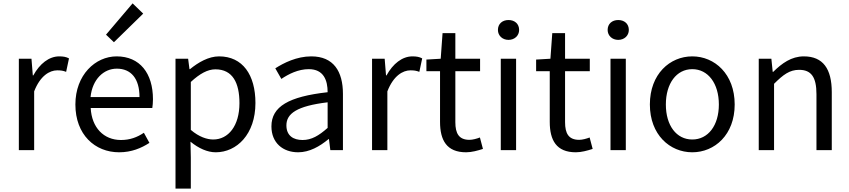

<svg xmlns="http://www.w3.org/2000/svg" viewBox="-20 -892 5048 1141"><path d="M92 0H183V-349C219 -442 275 -474 320 -474C342 -474 355 -472 373 -465L390 -545C373 -554 356 -557 332 -557C271 -557 216 -513 178 -444H175L167 -543H92Z M688 13C762 13 820 -12 868 -43L835 -103C795 -76 752 -60 699 -60C596 -60 525 -134 519 -250H885C887 -263 889 -282 889 -302C889 -457 811 -557 673 -557C547 -557 428 -447 428 -271C428 -92 544 13 688 13ZM518 -315C529 -422 597 -484 674 -484C759 -484 809 -425 809 -315ZM657 -641 831 -811 768 -872 610 -686Z M1023 229H1114V45L1112 -50C1161 -10 1213 13 1262 13C1387 13 1498 -94 1498 -280C1498 -447 1422 -557 1282 -557C1219 -557 1158 -521 1109 -481H1106L1098 -543H1023ZM1247 -63C1211 -63 1163 -78 1114 -120V-405C1167 -454 1214 -480 1260 -480C1363 -480 1403 -399 1403 -279C1403 -144 1337 -63 1247 -63Z M1752 13C1819 13 1880 -22 1932 -65H1935L1943 0H2018V-334C2018 -468 1962 -557 1830 -557C1743 -557 1666 -518 1616 -486L1652 -423C1695 -452 1752 -481 1815 -481C1904 -481 1927 -414 1927 -344C1696 -318 1593 -259 1593 -141C1593 -43 1661 13 1752 13ZM1778 -60C1724 -60 1682 -85 1682 -147C1682 -217 1744 -262 1927 -284V-132C1874 -85 1831 -60 1778 -60Z M2191 0H2282V-349C2318 -442 2374 -474 2419 -474C2441 -474 2454 -472 2472 -465L2489 -545C2472 -554 2455 -557 2431 -557C2370 -557 2315 -513 2277 -444H2274L2266 -543H2191Z M2750 13C2783 13 2819 3 2850 -7L2832 -75C2814 -68 2789 -61 2770 -61C2707 -61 2686 -99 2686 -166V-469H2833V-543H2686V-695H2610L2599 -543L2514 -538V-469H2595V-168C2595 -59 2634 13 2750 13Z M2956 0H3047V-543H2956ZM3002 -655C3038 -655 3065 -680 3065 -714C3065 -751 3038 -773 3002 -773C2966 -773 2939 -751 2939 -714C2939 -680 2966 -655 3002 -655Z M3402 13C3435 13 3471 3 3502 -7L3484 -75C3466 -68 3441 -61 3422 -61C3359 -61 3338 -99 3338 -166V-469H3485V-543H3338V-695H3262L3251 -543L3166 -538V-469H3247V-168C3247 -59 3286 13 3402 13Z M3608 0H3699V-543H3608ZM3654 -655C3690 -655 3717 -680 3717 -714C3717 -751 3690 -773 3654 -773C3618 -773 3591 -751 3591 -714C3591 -680 3618 -655 3654 -655Z M4094 13C4227 13 4346 -91 4346 -271C4346 -452 4227 -557 4094 -557C3961 -557 3842 -452 3842 -271C3842 -91 3961 13 4094 13ZM4094 -63C4000 -63 3937 -146 3937 -271C3937 -396 4000 -481 4094 -481C4188 -481 4252 -396 4252 -271C4252 -146 4188 -63 4094 -63Z M4489 0H4580V-394C4635 -449 4673 -477 4729 -477C4801 -477 4832 -434 4832 -332V0H4923V-344C4923 -483 4871 -557 4757 -557C4683 -557 4627 -516 4575 -465H4572L4564 -543H4489Z"/></svg>

Font: Squished Noto Sans CJK JP Regular
Style: Regular
Weight: 400
Designer: Ryoko NISHIZUKA (kana & ideographs); Paul D. Hunt (Latin, Greek & Cyrillic); Wenlong ZHANG (bopomofo); Sandoll Communica
Foundry: Adobe Systems Incorporated
Version: Version 1.004;PS 1.004;hotconv 1.0.82;makeotf.lib2.5.63406